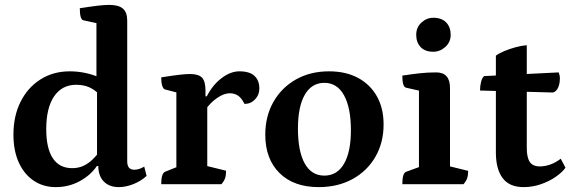

<svg xmlns="http://www.w3.org/2000/svg" viewBox="-20 -754 2335 786"><path d="M208.4 12Q156.7 12 117.4 -14.7Q78.1 -41.5 56.5 -89.7Q35 -137.9 35 -202.4Q35 -279.3 64.3 -337.5Q93.5 -395.8 145.7 -428.9Q197.9 -462 265.7 -462Q295.4 -462 325.2 -456.2Q355 -450.4 384.1 -438.2L374.8 -426.3V-671.8L386.8 -656.8L321.6 -670.9Q306.7 -673.7 306.7 -720.3Q353.3 -727.6 381.1 -730.8Q409 -734 426.9 -734Q465.3 -734 483 -718.9Q500.8 -703.8 500.8 -669.7V-94.1Q500.8 -76.2 508 -67.6Q515.3 -59.1 530.1 -59.1Q540.7 -59.1 552.1 -63.2Q563.6 -67.4 570.4 -72.1L580.1 -33.9Q558.1 -13.2 526.8 -0.6Q495.5 12 466.2 12Q427.5 12 405 -10.9Q382.5 -33.7 382.5 -74.1H376.3Q351.2 -36.8 306.4 -12.4Q261.7 12 208.4 12ZM275.1 -65.6Q301.8 -65.6 322.4 -75.5Q343.1 -85.4 359.5 -101.7Q376 -118 389.5 -136.1L377.2 -109.3V-394.1L389.5 -364.7Q369.9 -385.2 346.7 -396.1Q323.5 -406.9 291.6 -406.9Q233.8 -406.9 201.5 -359.6Q169.3 -312.2 169.3 -225.1Q169.3 -146.9 196.2 -106.2Q223.2 -65.6 275.1 -65.6Z M640 0Q640 -44.4 656 -50.9L713 -73.9L702 -56.9V-388.3L713.5 -372.8L655.4 -387.9Q648.4 -389.9 644.2 -402.7Q640 -415.4 640 -437.3Q689.4 -445.1 715.1 -448Q740.9 -451 757.9 -451Q792.7 -451 807 -436.1Q821.2 -421.3 821.2 -383.5V-349.6L811.6 -359.7H826.6Q850.4 -406.3 887 -434.1Q923.6 -462 960 -462Q1002.1 -462 1021.9 -443.2Q1041.7 -424.5 1041.7 -391.4Q1041.7 -365.6 1024.1 -347.1Q1006.6 -328.6 980.9 -328.6Q968.7 -353.3 954.2 -362.7Q939.6 -372.2 920.7 -372.2Q896.8 -372.2 868.9 -353Q841.1 -333.9 821 -304.7L828.5 -329.1V-55.7L813.6 -77.7L905.5 -55.1Q905.5 -37 901.6 -24.9Q897.6 -12.9 886.6 0Z M1284.6 12Q1182.6 12 1124.3 -45.5Q1066 -103.1 1066 -202.4Q1066 -278.3 1099.3 -336.8Q1132.6 -395.4 1191.4 -428.7Q1250.3 -462 1327.1 -462Q1395.4 -462 1445.4 -435.3Q1495.3 -408.5 1522.8 -359.9Q1550.3 -311.2 1550.3 -244.8Q1550.3 -169.7 1516.6 -111.7Q1482.9 -53.6 1422.9 -20.8Q1362.9 12 1284.6 12ZM1307.6 -35.1Q1360.2 -35.1 1388.4 -83.7Q1416.5 -132.3 1416.5 -220.7Q1416.5 -312.7 1388.4 -363.8Q1360.3 -414.9 1307.9 -414.9Q1256.2 -414.9 1227.9 -366.4Q1199.7 -317.8 1199.7 -227.4Q1199.7 -134.5 1227.5 -84.8Q1255.2 -35.1 1307.6 -35.1Z M1627 0Q1627 -46 1643 -50.9L1706.1 -73.9L1695.1 -58.6V-395.4L1707.1 -380.4L1642.4 -395Q1627 -398.4 1627 -444.5Q1665.5 -450.4 1697.9 -454Q1730.3 -457.6 1765.8 -457.6Q1822.2 -457.6 1822.2 -393.8V-61.9L1810.2 -75.8L1896.5 -54.6Q1896.5 -36.4 1892.5 -24.6Q1888.6 -12.9 1877.6 0ZM1753.8 -542.2Q1719.9 -542.2 1701.9 -561.3Q1683.9 -580.4 1683.9 -611.5Q1683.9 -642.2 1705.3 -661.7Q1726.7 -681.3 1753.8 -681.3Q1788.1 -681.3 1806.6 -662.1Q1825 -643 1825 -611.5Q1825 -581.8 1803.3 -562Q1781.7 -542.2 1753.8 -542.2Z M2123.5 12Q2065.1 12 2037.5 -25.2Q2010 -62.4 2010 -129.7V-526.2Q2023.9 -536.4 2045.1 -545.2Q2066.3 -553.9 2090.3 -560.5Q2114.4 -567.1 2136.5 -569V-148.5Q2136.5 -109.9 2148.6 -91.3Q2160.8 -72.7 2190.7 -72.7Q2209.7 -72.7 2231.9 -80.2Q2254.1 -87.7 2275.5 -104.3L2294.9 -67.6Q2281.8 -48.6 2255.1 -30.2Q2228.5 -11.7 2194.3 0.1Q2160.2 12 2123.5 12ZM2244 -375.3 1945.1 -383.4Q1945.1 -402.4 1949.5 -419.5Q1953.9 -436.6 1962.3 -442.5L2267.1 -457.6Q2269.5 -451.7 2270.7 -445.9Q2272 -440 2272 -433.6Q2272 -411.3 2264.8 -395.4Q2257.7 -379.5 2244 -375.3Z"/></svg>

Font: Petrona
Style: Regular
Weight: 400
Designer: Ringo R. Seeber
Foundry: Ringo R. Seeber
Version: Version 2.001; ttfautohint (v1.8.3)